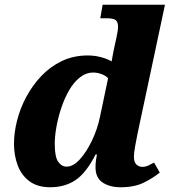

<svg xmlns="http://www.w3.org/2000/svg" viewBox="-20 -780 740 810"><path d="M192 10Q138 10 104 -15.5Q70 -41 54.5 -83Q39 -125 39 -173Q39 -220 52 -271.5Q65 -323 91 -371.5Q117 -420 154.5 -459.5Q192 -499 241 -522.5Q290 -546 350 -546Q379 -546 405.5 -539Q432 -532 451 -521Q453 -534 457 -554.5Q461 -575 463 -584L471 -620Q474 -634 476 -646.5Q478 -659 478 -667Q478 -686 469 -694.5Q460 -703 427 -703H403L413 -760H676L560 -215Q555 -190 550 -162.5Q545 -135 545 -118Q545 -96 555.5 -86Q566 -76 581 -76Q594 -76 607.5 -82.5Q621 -89 630 -94L654 -52Q626 -29 586.5 -9.5Q547 10 489 10Q443 10 413 -10Q383 -30 383 -74Q383 -91 385 -105Q387 -119 389 -128H383Q344 -51 299 -20.5Q254 10 192 10ZM261 -77Q289 -77 317 -108Q345 -139 368 -187Q391 -235 402 -288L436 -450Q426 -461 408 -467.5Q390 -474 374 -474Q343 -474 317 -453.5Q291 -433 271.5 -399Q252 -365 238.5 -324.5Q225 -284 218 -244.5Q211 -205 211 -173Q211 -118 225.5 -97.5Q240 -77 261 -77Z"/></svg>

Font: Noto Serif ExtraBold
Style: Italic
Weight: 800
Italic angle: -12°
Designer: Monotype Design Team
Foundry: Monotype Imaging Inc.
Version: Version 2.013